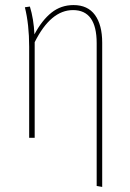

<svg xmlns="http://www.w3.org/2000/svg" viewBox="-20 -549 518 765"><path d="M272.9 -528.8Q329.6 -528.8 358.4 -489.3Q387.2 -449.7 387.2 -378.9V195.8L365.2 191.9V-377Q365.2 -508.8 271 -508.8Q182.1 -508.8 118.2 -380.9V0H96.2V-362.8Q96.2 -451.7 79.1 -520L99.1 -522.9Q114.3 -473.6 117.2 -412.1Q147.5 -468.8 185.3 -498.8Q223.1 -528.8 272.9 -528.8Z"/></svg>

Font: Fira Sans Compressed Thin
Style: Regular
Weight: 100
Width: 1
Designer: Carrois Corporate & Edenspiekermann AG
Foundry: Carrois Corporate GbR & Edenspiekermann AG
Version: Version 4.203;PS 004.203;hotconv 1.0.88;makeotf.lib2.5.64775